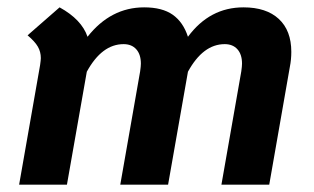

<svg xmlns="http://www.w3.org/2000/svg" viewBox="-20 -502 853 522"><path d="M772 -361Q772 -340 768 -320L712 0H582L636 -308Q638 -322 638 -329Q638 -354 625.5 -368Q613 -382 591 -382Q532 -382 491 -307L437 0H307L361 -308Q363 -322 363 -329Q363 -354 350.5 -368Q338 -382 316 -382Q257 -382 216 -307L162 0H32L89 -325Q91 -339 91 -344Q91 -361 83 -375Q75 -389 55 -406L142 -482Q202 -449 218 -402Q281 -482 372 -482Q421 -482 449.5 -462Q478 -442 491 -402Q550 -482 642 -482Q704 -482 738 -450.5Q772 -419 772 -361Z"/></svg>

Font: KoHo
Style: Bold Italic
Weight: 700
Italic angle: -10°
Version: Version 1.000; ttfautohint (v1.6)